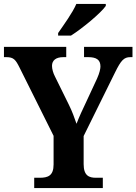

<svg xmlns="http://www.w3.org/2000/svg" viewBox="-20 -951 690 971"><path d="M274 -784V-771H339C399 -809 491 -886 515 -921V-931H366C347 -886 302 -825 274 -784ZM153 0H500V-52H465C431 -52 403 -62 403 -121V-263L562 -585C592 -646 607 -662 639 -662H650V-714H405V-662H426C467 -662 488 -649 488 -615C488 -604 484 -583 471 -554L418 -440C398 -398 379 -357 367 -325C356 -356 346 -386 327 -424L258 -564C249 -581 243 -602 243 -618C243 -645 262 -662 300 -662H315V-714H0V-662H12C49 -662 59 -649 79 -609L251 -264V-119C251 -62 222 -52 181 -52H153Z"/></svg>

Font: Noto Serif Georgian SemiCondensed Bold
Style: Regular
Weight: 700
Width: 4
Designer: Monotype Design Team, Akaki Razmadze
Foundry: Google LLC
Version: Version 2.003